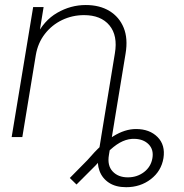

<svg xmlns="http://www.w3.org/2000/svg" viewBox="-20 -551 739 772"><path d="M487.3 201.7Q445.3 201.7 418.2 183.8Q391.1 166 380.1 136Q369.1 106 375.5 68.8L396.5 -59.1H439.5L418 71.8Q410.6 114.3 432.9 138.2Q455.1 162.1 494.1 162.1Q531.2 162.1 559.1 140.9Q586.9 119.6 592.8 85Q598.6 50.8 577.9 29.5Q557.1 8.3 521.5 7.3Q497.6 6.3 473.6 16.8Q449.7 27.3 423.8 50.8Q397.9 74.2 365.7 112.8L287.6 190.9L260.7 164.6L331.5 92.8Q389.2 25.4 435.8 -3.4Q482.4 -32.2 526.9 -32.2Q581.5 -32.2 613.5 0Q645.5 32.2 637.2 85Q628.4 137.2 586.4 169.4Q544.4 201.7 487.3 201.7ZM124 -329.6 69.8 0H26.9L113.3 -522.5H155.3L135.7 -401.9L124.5 -403.3Q155.8 -468.3 210 -499.5Q264.2 -530.8 324.7 -530.8Q380.9 -530.8 420.2 -506.8Q459.5 -482.9 477.3 -439.5Q495.1 -396 484.9 -335.4L429.7 0H386.7L441.9 -336.4Q454.1 -408.2 419.9 -449.2Q385.7 -490.2 317.9 -490.2Q271 -490.2 229.7 -470.5Q188.5 -450.7 160.4 -414.6Q132.3 -378.4 124 -329.6Z"/></svg>

Font: Inter 28pt ExtraLight
Style: Italic
Weight: 250
Italic angle: -9.3988°
Designer: Rasmus Andersson
Foundry: rsms
Version: Version 4.001;git-66647c0bb